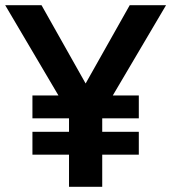

<svg xmlns="http://www.w3.org/2000/svg" viewBox="-28 -720 660 740"><path d="M238 0V-283L-8 -700H132L332 -345H272L472 -700H612L366 -283V0ZM97 -124V-212H507V-124ZM97 -264V-352H507V-264Z"/></svg>

Font: Cabin VF Beta
Style: Regular
Weight: 400
Designer: Pablo Impallari
Foundry: Pablo Impallari. http://www.impallari.com Igino Marini. http://www.ikern.com
Version: Version 2.200